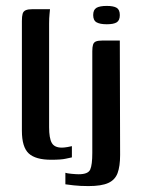

<svg xmlns="http://www.w3.org/2000/svg" viewBox="-20 -536 478 649"><path d="M153 4Q100 4 77 -17.5Q54 -39 54 -94V-465Q54 -481 56.5 -489.5Q59 -498 67 -501.5Q75 -505 91 -505H149Q149 -503 147.5 -489Q146 -475 146 -456V-106Q146 -69 155 -53Q164 -37 189 -37Q197 -37 208.5 -39Q220 -41 223 -42V-4Q217 -3 202 0.5Q187 4 153 4ZM279 93Q251 93 229 90.5Q207 88 201 87V48Q206 50 221.5 51.5Q237 53 246 53Q278 53 285 37Q292 21 292 -19V-363Q292 -377 294.5 -385Q297 -393 304.5 -396Q312 -399 327 -399H385L386 -12Q386 26 377.5 49Q369 72 346 82.5Q323 93 279 93ZM341 -454Q318 -454 306.5 -460.5Q295 -467 295 -485Q295 -503 306 -509.5Q317 -516 341 -516Q364 -516 374.5 -509.5Q385 -503 385 -485Q385 -467 374.5 -460.5Q364 -454 341 -454Z"/></svg>

Font: Genos Thin Medium
Style: Regular
Weight: 500
Version: Version 1.010